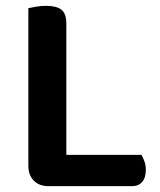

<svg xmlns="http://www.w3.org/2000/svg" viewBox="-20 -635 547 657"><path d="M146 2Q114 2 95.5 -17Q77 -36 77 -68V-607Q85 -609 102.5 -612Q120 -615 137 -615Q173 -615 190 -602Q207 -589 207 -554V-105H464Q469 -97 474 -83.5Q479 -70 479 -54Q479 -27 466.5 -12.5Q454 2 432 2H146Z"/></svg>

Font: Baloo Thambi 2 SemiBold
Style: Regular
Weight: 600
Designer: Aadarsh Rajan and Ek Type
Foundry: Ek Type
Version: Version 1.640;hotconv 1.0.111;makeotfexe 2.5.65597; ttfautoh